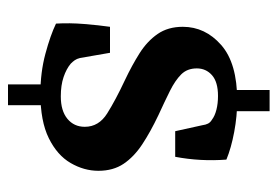

<svg xmlns="http://www.w3.org/2000/svg" viewBox="-127 -491 694 480"><g transform="rotate(90 220.0 -251.0)"><path d="M243 -19V76H191V-19ZM205 -578H258V-485H205ZM407 -150Q407 -114 387.5 -80.5Q368 -47 325.5 -26Q283 -5 214 -5Q161 -5 114.5 -17.5Q68 -30 39 -44Q37 -78 40 -114.5Q43 -151 47 -179H112L125 -104Q127 -96 130.5 -91Q134 -86 139 -81Q152 -70 172.5 -63Q193 -56 221 -56Q257 -56 277 -72.5Q297 -89 297 -116Q297 -151 263.5 -172Q230 -193 181 -216Q143 -234 113 -253Q83 -272 65 -298Q47 -324 47 -361Q47 -417 92.5 -457Q138 -497 231 -497Q270 -497 310 -489.5Q350 -482 379 -470Q384 -405 372 -342H308L293 -410Q292 -418 289 -424Q286 -430 279 -434Q270 -441 254.5 -445Q239 -449 220 -449Q185 -449 168 -434Q151 -419 151 -396Q151 -372 166 -357Q181 -342 207 -329Q233 -316 268 -300Q310 -280 341 -259.5Q372 -239 389.5 -213Q407 -187 407 -150Z"/></g></svg>

Font: Yrsa SemiBold
Style: Regular
Weight: 600
Version: Version 2.004